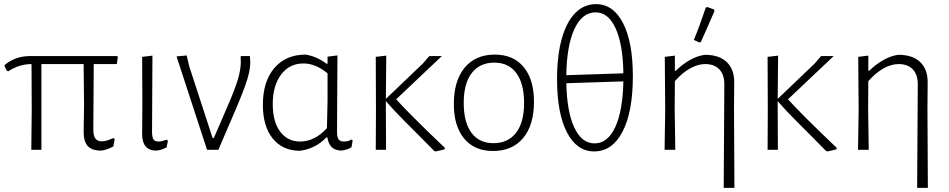

<svg xmlns="http://www.w3.org/2000/svg" viewBox="-20 -727 4607 932"><path d="M435 -416 433 -99Q433 -68 443 -54.5Q453 -41 474 -41Q497 -41 530 -57L537 -52L530 -16Q495 2 471 4Q426 4 406 -18Q386 -40 386 -87L388 -215L386 -416H181V0H132L134 -195L133 -416Q74 -416 20 -381L14 -383L2 -405L3 -412Q30 -434 60.5 -444.5Q91 -455 129 -455H549L552 -450L547 -416Z M670 -77 671 -227 670 -451 720 -457 718 -82Q719 -58 726 -49Q733 -40 750 -40Q764 -40 789 -49L795 -44L789 -12Q762 3 737 4Q705 4 687.5 -16Q670 -36 670 -77Z M1195 -426Q1195 -389 1179.5 -339Q1164 -289 1123 -193L1040 0H985L837 -453L886 -458L899 -404L1012 -57H1018L1085 -212Q1121 -295 1135 -342.5Q1149 -390 1149 -427Q1149 -444 1148 -452L1150 -455H1193Q1195 -435 1195 -426Z M1692 -45 1686 -12Q1663 2 1634 4Q1605 2 1589.5 -13.5Q1574 -29 1569 -60H1564Q1513 -6 1437 5Q1352 5 1304 -54.5Q1256 -114 1256 -218Q1256 -331 1311.5 -396.5Q1367 -462 1464 -462Q1518 -453 1566 -417L1570 -418V-452L1618 -458L1616 -87Q1616 -61 1623.5 -50.5Q1631 -40 1650 -40Q1672 -40 1685 -50ZM1567 -105 1570 -239V-371Q1512 -419 1453 -419Q1385 -419 1344.5 -365Q1304 -311 1304 -222Q1304 -136 1340 -88Q1376 -40 1437 -40Q1508 -40 1567 -105Z M2122 -26 2139 -10V-3Q2126 2 2095 8L2088 6L2004 -79Q1995 -88 1943.5 -139.5Q1892 -191 1853 -236V-198L1854 0H1804L1805 -195L1804 -451L1855 -457L1853 -247L2032 -418L2064 -455H2125L1903 -245Q1969 -172 2122 -26Z M2572 -233Q2572 -120 2519.5 -57Q2467 6 2373 6Q2283 6 2233 -54.5Q2183 -115 2183 -222Q2183 -335 2235.5 -398.5Q2288 -462 2382 -462Q2472 -462 2522 -401.5Q2572 -341 2572 -233ZM2231 -228Q2231 -133 2268.5 -82.5Q2306 -32 2375 -32Q2446 -32 2485 -82.5Q2524 -133 2524 -227Q2524 -321 2486.5 -372Q2449 -423 2380 -423Q2309 -423 2270 -372.5Q2231 -322 2231 -228Z M3052 -357Q3052 -184 3002 -88Q2952 8 2864 8Q2780 8 2732 -84.5Q2684 -177 2684 -343Q2684 -457 2707 -539Q2730 -621 2772.5 -664Q2815 -707 2873 -707Q2957 -707 3004.5 -614.5Q3052 -522 3052 -357ZM2729 -362 3006 -371Q3004 -511 2968.5 -589Q2933 -667 2871 -667Q2806 -667 2768.5 -586.5Q2731 -506 2729 -362ZM3006 -332 2729 -323Q2732 -184 2768 -107.5Q2804 -31 2866 -31Q2930 -31 2966.5 -110Q3003 -189 3006 -332Z M3496 -315Q3497 -363 3472.5 -389.5Q3448 -416 3403 -416Q3367 -416 3329 -394.5Q3291 -373 3256 -333L3255 -198L3258 0H3206L3209 -195L3207 -451L3256 -457V-384H3261Q3295 -417 3331.5 -437Q3368 -457 3402 -461Q3471 -461 3508 -425.5Q3545 -390 3544 -325L3543 -197L3545 185H3493ZM3413 -693 3446 -681 3448 -673Q3423 -614 3382 -523L3375 -521L3348 -533Q3374 -595 3406 -690Z M4024 -26 4041 -10V-3Q4028 2 3997 8L3990 6L3906 -79Q3897 -88 3845.5 -139.5Q3794 -191 3755 -236V-198L3756 0H3706L3707 -195L3706 -451L3757 -457L3755 -247L3934 -418L3966 -455H4027L3805 -245Q3871 -172 4024 -26Z M4435 -315Q4436 -363 4411.5 -389.5Q4387 -416 4342 -416Q4306 -416 4268 -394.5Q4230 -373 4195 -333L4194 -198L4197 0H4145L4148 -195L4146 -451L4195 -457V-384H4200Q4234 -417 4270.5 -437Q4307 -457 4341 -461Q4410 -461 4447 -425.5Q4484 -390 4483 -325L4482 -197L4484 185H4432Z"/></svg>

Font: Luna Sans Light
Style: Regular
Weight: 300
Designer: Juan Pablo del Peral
Foundry: Huerta Tipografica
Version: Version 2.001; ttfautohint (v1.5)